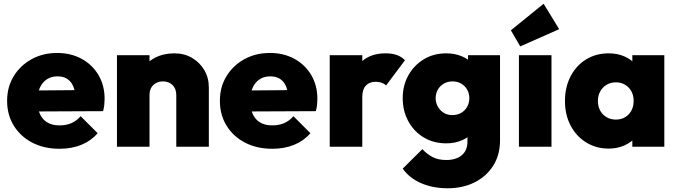

<svg xmlns="http://www.w3.org/2000/svg" viewBox="-20 -784 3621 1026"><path d="M298 11Q216 11 153 -21.5Q90 -54 54 -112Q18 -170 18 -245Q18 -319 53 -376.5Q88 -434 148.5 -467.5Q209 -501 285 -501Q359 -501 416.5 -469.5Q474 -438 506.5 -382.5Q539 -327 539 -256Q539 -241 537.5 -225.5Q536 -210 531 -190L100 -188V-300L462 -303L384 -254Q383 -295 372 -321.5Q361 -348 340 -362Q319 -376 287 -376Q254 -376 230 -360Q206 -344 193 -315Q180 -286 180 -245Q180 -203 194 -173.5Q208 -144 234 -129Q260 -114 298 -114Q334 -114 361.5 -126Q389 -138 411 -163L502 -72Q466 -31 414.5 -10Q363 11 298 11Z M922 0V-276Q922 -310 902 -329.5Q882 -349 851 -349Q830 -349 813.5 -340Q797 -331 788 -315Q779 -299 779 -276L711 -308Q711 -367 737 -409.5Q763 -452 808.5 -475.5Q854 -499 912 -499Q965 -499 1006.5 -474.5Q1048 -450 1072 -409Q1096 -368 1096 -316V0ZM605 0V-489H779V0Z M1435 11Q1353 11 1290 -21.5Q1227 -54 1191 -112Q1155 -170 1155 -245Q1155 -319 1190 -376.5Q1225 -434 1285.5 -467.5Q1346 -501 1422 -501Q1496 -501 1553.5 -469.5Q1611 -438 1643.5 -382.5Q1676 -327 1676 -256Q1676 -241 1674.5 -225.5Q1673 -210 1668 -190L1237 -188V-300L1599 -303L1521 -254Q1520 -295 1509 -321.5Q1498 -348 1477 -362Q1456 -376 1424 -376Q1391 -376 1367 -360Q1343 -344 1330 -315Q1317 -286 1317 -245Q1317 -203 1331 -173.5Q1345 -144 1371 -129Q1397 -114 1435 -114Q1471 -114 1498.5 -126Q1526 -138 1548 -163L1639 -72Q1603 -31 1551.5 -10Q1500 11 1435 11Z M1742 0V-489H1916V0ZM1916 -266 1838 -332Q1867 -415 1915 -457Q1963 -499 2040 -499Q2075 -499 2100.5 -490Q2126 -481 2144 -462L2043 -327Q2035 -336 2020.5 -341.5Q2006 -347 1988 -347Q1954 -347 1935 -326.5Q1916 -306 1916 -266Z M2373 222Q2292 222 2229.5 194.5Q2167 167 2132 117L2237 13Q2262 40 2292 55.5Q2322 71 2365 71Q2417 71 2447.5 45.5Q2478 20 2478 -28V-155L2506 -261L2481 -366V-489H2652V-34Q2652 44 2615.5 101.5Q2579 159 2516 190.5Q2453 222 2373 222ZM2365 -18Q2297 -18 2244.5 -49.5Q2192 -81 2162 -136Q2132 -191 2132 -259Q2132 -327 2162 -381Q2192 -435 2244.5 -467Q2297 -499 2365 -499Q2411 -499 2449.5 -482.5Q2488 -466 2512 -436.5Q2536 -407 2542 -368V-149Q2536 -110 2511.5 -80.5Q2487 -51 2449 -34.5Q2411 -18 2365 -18ZM2397 -169Q2425 -169 2445.5 -181.5Q2466 -194 2477 -214.5Q2488 -235 2488 -259Q2488 -284 2477 -304Q2466 -324 2446 -336.5Q2426 -349 2398 -349Q2371 -349 2350.5 -336.5Q2330 -324 2319 -303.5Q2308 -283 2308 -259Q2308 -236 2319 -215.5Q2330 -195 2350 -182Q2370 -169 2397 -169Z M2753 0V-489H2927V0ZM2760 -536 2710 -622 2885 -764 2968 -628Z M3233 10Q3165 10 3112 -23Q3059 -56 3029 -113.5Q2999 -171 2999 -244Q2999 -318 3029 -376Q3059 -434 3112 -466.5Q3165 -499 3233 -499Q3279 -499 3317 -482.5Q3355 -466 3379.5 -436Q3404 -406 3409 -368V-122Q3404 -83 3379.5 -53.5Q3355 -24 3317 -7Q3279 10 3233 10ZM3270 -145Q3313 -145 3339.5 -173Q3366 -201 3366 -245Q3366 -274 3354 -296Q3342 -318 3320.5 -331Q3299 -344 3271 -344Q3243 -344 3221.5 -331Q3200 -318 3187.5 -295.5Q3175 -273 3175 -245Q3175 -216 3187 -193.5Q3199 -171 3221 -158Q3243 -145 3270 -145ZM3359 0V-131L3384 -251L3359 -369V-489H3530V0Z"/></svg>

Font: Outfit ExtraBold
Style: Regular
Weight: 800
Designer: Rodrigo Fuenzalida
Foundry: fragTYPE
Version: Version 1.100;gftools[0.9.27]